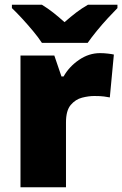

<svg xmlns="http://www.w3.org/2000/svg" viewBox="-20 -786 513 806"><path d="M400 -563Q416 -563 433 -561Q450 -559 458 -557L441 -377Q431 -379 416.5 -381Q402 -383 376 -383Q352 -383 324.5 -376Q297 -369 277 -345.5Q257 -322 257 -272V0H66V-553H208L238 -465H247Q270 -506 311.5 -534.5Q353 -563 400 -563ZM156 -606Q141 -629 118.5 -656Q96 -683 72.5 -708.5Q49 -734 30 -752V-766H156Q182 -750 203.5 -733Q225 -716 251 -693Q277 -716 300 -733.5Q323 -751 349 -766H473V-752Q456 -735 432.5 -709.5Q409 -684 386.5 -656.5Q364 -629 348 -606Z"/></svg>

Font: Noto Sans Cham Black
Style: Regular
Weight: 900
Version: Version 2.002